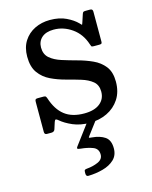

<svg xmlns="http://www.w3.org/2000/svg" viewBox="-119 -610 755 952"><g transform="rotate(-15 259.0 -134.0)"><path d="M390.5 -364.5C392.2 -359.5 393.6 -355.8 394.8 -353.5C395.9 -351.2 400 -350 407 -350H435C440.7 -350 444.5 -350.8 446.5 -352.2C448.5 -353.8 449.5 -357.2 449.5 -362.5V-516C449.5 -525.3 445.2 -530 436.5 -530H414C407.7 -530 403.5 -529.3 401.5 -528C399.5 -526.7 397.7 -523.7 396 -519L383 -479.5C380.3 -470.5 378.4 -466.7 377.2 -468C376.1 -469.3 372.8 -472.7 367.5 -478C354.2 -491.7 336 -504.1 313 -515.2C290 -526.4 262.2 -532 229.5 -532C201.2 -532 175.2 -526.2 151.8 -514.8C128.2 -503.2 109.5 -486.6 95.5 -464.8C81.5 -442.9 74.5 -416.3 74.5 -385C74.5 -350 82 -322.2 97 -301.5C112 -280.8 131.2 -264.8 154.8 -253.5C178.2 -242.2 203.2 -233.1 229.5 -226.2C255.8 -219.4 280.8 -212.4 304.2 -205.2C327.8 -198.1 347 -188.3 362 -176C377 -163.7 384.5 -146 384.5 -123C384.5 -97.7 375.1 -77.5 356.2 -62.5C337.4 -47.5 310.5 -40 275.5 -40C234.2 -40 200.8 -49.8 175.5 -69.5C150.2 -89.2 131 -119.2 118 -159.5C116.7 -163.5 115.1 -166.8 113.2 -169.2C111.4 -171.8 107.7 -173 102 -173H71.5C65.8 -173 62.1 -171.9 60.2 -169.8C58.4 -167.6 57.5 -163.5 57.5 -157.5V-3.5C57.5 5.5 61.7 10 70 10H93C102.7 10 108.8 6 111.5 -2L123 -38C125.3 -44.7 128 -47.9 131 -47.8C134 -47.6 138.2 -45.2 143.5 -40.5C158.8 -27.2 179.1 -15.1 204.2 -4.2C229.4 6.6 258.2 12 290.5 12C322.8 12 352.4 5.6 379.2 -7.2C406.1 -20.1 427.5 -38.8 443.5 -63.2C459.5 -87.8 467.5 -117.3 467.5 -152C467.5 -185 459.9 -211.2 444.8 -230.8C429.6 -250.2 410.1 -265.4 386.2 -276.2C362.4 -287.1 337.1 -296.1 310.2 -303.2C283.4 -310.4 258 -317.8 234 -325.5C210 -333.2 190.4 -343.5 175.2 -356.5C160.1 -369.5 152.5 -387.7 152.5 -411C152.5 -432 159.8 -448.9 174.2 -461.8C188.8 -474.6 209.2 -481 235.5 -481C269.2 -481 300.4 -470.8 329.2 -450.5C358.1 -430.2 378.5 -401.5 390.5 -364.5ZM203 249.5C203 259.5 207.2 264.3 215.5 264C241.5 263.3 266.4 259.8 290.2 253.2C314.1 246.8 333.7 236.3 349 222C364.3 207.7 372 188.5 372 164.5C372 136.5 363.7 116.8 347 105.2C330.3 93.8 308.3 86.8 281 84.5C272 83.8 267.1 83.1 266.2 82.2C265.4 81.4 267.2 78.2 271.5 72.5L316 13.5C318.7 9.8 320.6 7.2 321.8 5.8C322.9 4.2 319.7 3.5 312 3.5H286.5C282.5 3.5 280 3.8 279 4.2C278 4.8 276.7 6.2 275 8.5L199.5 109.5C196.2 113.8 195.2 117.1 196.5 119.2C197.8 121.4 203.3 123 213 124C235.7 126 256 130.4 274 137.2C292 144.1 301 157.5 301 177.5C301 193.8 292.3 205.8 275 213.5C257.7 221.2 238.8 225.8 218.5 227.5C213.5 227.8 209.7 228.8 207 230.2C204.3 231.8 203 235.3 203 241Z"/></g></svg>

Font: Besley*
Style: Regular
Weight: 400
Designer: Owen Earl
Foundry: indestructible type*
Version: Version 3.000; ttfautohint (v1.8.3)